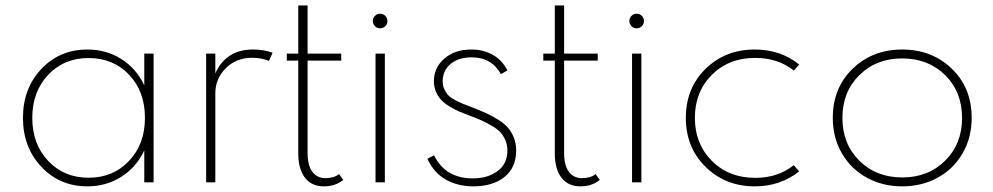

<svg xmlns="http://www.w3.org/2000/svg" viewBox="-20 -659 3590 694"><path d="M295.9 14.6Q196.3 14.6 129.6 -55.9Q63 -126.5 63 -232.9Q63 -339.4 129.4 -409.7Q195.8 -480 295.9 -480Q363.8 -480 418.2 -445.8Q472.7 -411.6 501.5 -350.6V-465.3H535.2V0H501.5V-115.2Q472.7 -54.2 418.2 -19.8Q363.8 14.6 295.9 14.6ZM503.9 -232.9Q503.9 -328.1 446.8 -388.7Q389.6 -449.2 300.3 -449.2Q211.4 -449.2 154.1 -388.4Q96.7 -327.6 96.7 -232.9Q96.7 -138.2 154.1 -77.4Q211.4 -16.6 300.3 -16.6Q389.2 -16.6 446.5 -77.4Q503.9 -138.2 503.9 -232.9Z M725.1 0V-465.3H758.3V-393.6Q796.9 -480 894.5 -480Q935.1 -480 965.3 -468.3L952.1 -439Q923.8 -450.2 891.6 -450.2Q834 -450.2 796.1 -412.4Q758.3 -374.5 758.3 -321.8V0Z M1016.6 -439.9V-465.3H1058.1V-639.2H1091.8V-465.3H1213.4V-439.9H1091.8V-105.5Q1091.8 -62 1108.6 -38.6Q1125.5 -15.1 1156.7 -15.1Q1187.5 -15.1 1205.6 -29.8L1220.7 -8.8Q1192.9 14.6 1150.4 14.6Q1106.4 14.6 1082.3 -16.6Q1058.1 -47.9 1058.1 -105V-439.9Z M1371.1 0H1337.4V-465.3H1371.1ZM1335.2 -564.5Q1327.6 -572.3 1327.6 -583Q1327.6 -593.8 1335.2 -601.6Q1342.8 -609.4 1354 -609.4Q1365.2 -609.4 1372.8 -601.6Q1380.4 -593.8 1380.4 -583Q1380.4 -572.3 1372.8 -564.5Q1365.2 -556.6 1354 -556.6Q1342.8 -556.6 1335.2 -564.5Z M1524.9 -85 1548.8 -97.7Q1589.8 -14.2 1689.5 -14.2Q1742.2 -14.2 1778.1 -40.3Q1814 -66.4 1814 -115.7Q1814 -135.7 1806.6 -152.6Q1799.3 -169.4 1788.3 -181.2Q1777.3 -192.9 1757.8 -204.3Q1738.3 -215.8 1720.9 -223.6Q1703.6 -231.4 1675.8 -241.7Q1653.3 -250 1638.7 -256.3Q1624 -262.7 1605 -274.2Q1585.9 -285.6 1575 -297.4Q1564 -309.1 1556.2 -326.7Q1548.3 -344.2 1548.3 -365.2Q1548.3 -414.6 1586.2 -447.3Q1624 -480 1683.6 -480Q1728 -480 1762 -460.4Q1795.9 -440.9 1814 -404.3L1790.5 -391.1Q1757.3 -451.7 1684.6 -451.7Q1637.2 -451.7 1608.6 -427.7Q1580.1 -403.8 1580.1 -365.2Q1580.1 -349.6 1585.9 -336.9Q1591.8 -324.2 1599.4 -315.7Q1606.9 -307.1 1623.8 -298.1Q1640.6 -289.1 1652.6 -284.2Q1664.6 -279.3 1689 -270Q1719.2 -258.3 1739.5 -249Q1759.8 -239.7 1781.7 -225.8Q1803.7 -211.9 1816.4 -197Q1829.1 -182.1 1837.4 -161.4Q1845.7 -140.6 1845.7 -115.2Q1845.7 -53.2 1803.5 -19.3Q1761.2 14.6 1690.9 14.6Q1635.7 14.6 1592.3 -9.3Q1548.8 -33.2 1524.9 -85Z M1943.8 -439.9V-465.3H1985.4V-639.2H2019V-465.3H2140.6V-439.9H2019V-105.5Q2019 -62 2035.9 -38.6Q2052.7 -15.1 2084 -15.1Q2114.7 -15.1 2132.8 -29.8L2147.9 -8.8Q2120.1 14.6 2077.6 14.6Q2033.7 14.6 2009.5 -16.6Q1985.4 -47.9 1985.4 -105V-439.9Z M2298.3 0H2264.6V-465.3H2298.3ZM2262.5 -564.5Q2254.9 -572.3 2254.9 -583Q2254.9 -593.8 2262.5 -601.6Q2270 -609.4 2281.2 -609.4Q2292.5 -609.4 2300 -601.6Q2307.6 -593.8 2307.6 -583Q2307.6 -572.3 2300 -564.5Q2292.5 -556.6 2281.2 -556.6Q2270 -556.6 2262.5 -564.5Z M2708.5 14.6Q2602.1 14.6 2530.5 -55.7Q2459 -126 2459 -232.9Q2459 -340.3 2530.3 -410.2Q2601.6 -480 2708.5 -480Q2801.3 -480 2868.7 -425.8L2849.6 -403.8Q2792 -449.7 2709.5 -449.7Q2614.3 -449.7 2553 -388.4Q2491.7 -327.1 2491.7 -232.9Q2491.7 -139.2 2553 -77.6Q2614.3 -16.1 2710 -16.1Q2792 -16.1 2849.1 -62L2868.7 -39.6Q2800.3 14.6 2708.5 14.6Z M2990.2 -232.9Q2990.2 -341.3 3062 -410.6Q3133.8 -480 3241.2 -480Q3348.6 -480 3420.4 -410.6Q3492.2 -341.3 3492.2 -232.9Q3492.2 -161.1 3459 -104.2Q3425.8 -47.4 3368.7 -16.4Q3311.5 14.6 3241.2 14.6Q3170.9 14.6 3113.8 -16.4Q3056.6 -47.4 3023.4 -104.2Q2990.2 -161.1 2990.2 -232.9ZM3085.9 -387.2Q3024.9 -326.7 3024.9 -232.9Q3024.9 -139.2 3085.9 -78.4Q3147 -17.6 3241.2 -17.6Q3335.4 -17.6 3396.5 -78.4Q3457.5 -139.2 3457.5 -232.9Q3457.5 -326.7 3396.5 -387.2Q3335.4 -447.8 3241.2 -447.8Q3147 -447.8 3085.9 -387.2Z"/></svg>

Font: Spartan MB ExtLt
Style: Regular
Weight: 200
Designer: Matt Bailey, Mirko Velimirovic
Foundry: Matt Bailey
Version: Version 1.005